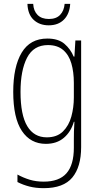

<svg xmlns="http://www.w3.org/2000/svg" viewBox="-20 -740 518 1001"><path d="M227 -539Q284 -539 316 -511.5Q348 -484 364 -445H368L373 -529H403V27Q403 130 357 185.5Q311 241 208 241Q167 241 133.5 232.5Q100 224 71 209V170Q102 187 135 197Q168 207 208 207Q288 207 326.5 163.5Q365 120 365 30V-10Q365 -33 365.5 -55Q366 -77 368 -105H365Q350 -53 313 -21.5Q276 10 219 10Q139 10 94 -57.5Q49 -125 49 -261Q49 -392 93 -465.5Q137 -539 227 -539ZM230 -505Q155 -505 121 -439Q87 -373 87 -261Q87 -141 122 -82.5Q157 -24 224 -24Q277 -24 308 -54.5Q339 -85 352 -132.5Q365 -180 365 -232V-308Q365 -365 352 -409.5Q339 -454 309 -479.5Q279 -505 230 -505ZM346 -720Q343 -668 313.5 -638Q284 -608 234 -608Q186 -608 155.5 -636.5Q125 -665 123 -720H153Q155 -683 176 -662Q197 -641 235 -641Q273 -641 293.5 -662.5Q314 -684 317 -720Z"/></svg>

Font: Noto Sans Lao UI Cond ExtLt
Style: Regular
Weight: 200
Width: 3
Designer: Monotype Design Team
Foundry: Monotype Imaging Inc.
Version: Version 2.000; ttfautohint (v1.8.4.7-5d5b)